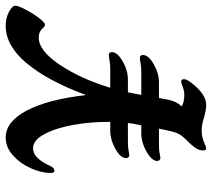

<svg xmlns="http://www.w3.org/2000/svg" viewBox="-55 -689 744 674"><g transform="rotate(-90 317.0 -352.0)"><path d="M634 -670Q634 -660 619.5 -632.5Q605 -605 588 -583.5Q571 -562 563 -567Q561 -568 550.5 -578Q540 -588 522 -588Q476 -588 426.5 -514Q377 -440 346 -337H413Q427 -337 441.5 -339.5Q456 -342 461 -342Q471 -342 471 -331Q471 -312 439 -293.5Q407 -275 374 -275H330L327 -260L321 -228H403Q417 -228 431.5 -230.5Q446 -233 451 -233Q461 -233 461 -222Q461 -203 429 -184.5Q397 -166 365 -166H310L304 -134Q298 -104 281 -87V-86Q296 -77 321 -77Q335 -77 349 -82.5Q363 -88 367 -88Q376 -88 376 -79Q376 -72 373 -66.5Q370 -61 363 -52Q323 0 285 0Q275 0 261.5 -3Q248 -6 244 -7Q217 -16 196 -16Q174 -16 155.5 -8Q137 0 133 0Q126 0 126 -12Q126 -25 134.5 -37.5Q143 -50 157 -64Q179 -85 186 -101Q193 -117 202 -165V-166H148Q126 -166 114.5 -163.5Q103 -161 99 -161Q95 -161 92 -164Q89 -167 89 -172Q89 -191 121.5 -209.5Q154 -228 186 -228H214L218 -248Q220 -255 222 -275H157Q136 -275 124.5 -272.5Q113 -270 109 -270Q105 -270 102 -273Q99 -276 99 -281Q99 -301 131.5 -319Q164 -337 196 -337H226Q227 -401 216 -464Q205 -527 183.5 -567.5Q162 -608 133 -608Q99 -608 72 -549Q65 -533 55 -533Q50 -533 48.5 -536.5Q47 -540 47 -548Q47 -579 63.5 -616Q80 -653 108.5 -678.5Q137 -704 171 -704Q227 -704 266 -630Q305 -556 320 -424H321Q371 -558 432.5 -631Q494 -704 563 -704Q591 -704 612.5 -692.5Q634 -681 634 -670Z"/></g></svg>

Font: Charm
Style: Bold
Weight: 700
Designer: Katatrad Aksorn Co.,Ltd.
Foundry: Cadson Demak Co.,Ltd.
Version: Version 1.001